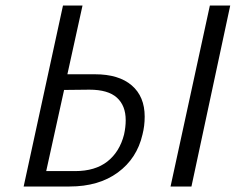

<svg xmlns="http://www.w3.org/2000/svg" viewBox="-20 -678 871 698"><path d="M209 -658H280L225 -408H325Q412 -408 459 -367.5Q506 -327 506 -254Q506 -220 498 -189Q478 -102 408.5 -51Q339 0 233 0H66ZM743 -658H817L676 0H600ZM253 -56Q326 -56 370.5 -91Q415 -126 431 -189Q437 -216 437 -241Q437 -294 405 -323Q373 -352 305 -352L213 -351L148 -56Z"/></svg>

Font: LXGW Bright GB
Style: Italic
Weight: 400
Italic angle: -12°
Designer: Christian Thalmann (Catharsis Fonts)
Foundry: LXGW / Christian Thalmann (Catharsis Fonts) / Fontworks Inc.
Version: Version 5.510